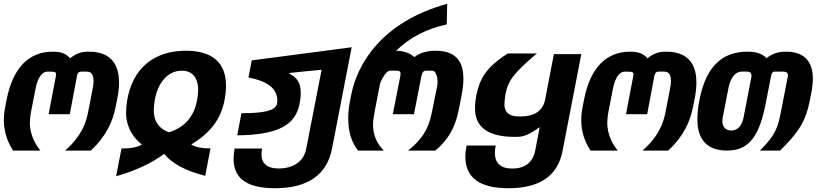

<svg xmlns="http://www.w3.org/2000/svg" viewBox="-20 -785 4258 1001"><path d="M48.3 0H190.4C175.3 -19 164.1 -37.1 155.8 -55.2C141.1 -86.9 135.7 -118.7 135.7 -142.6C135.7 -155.3 137.2 -178.2 142.6 -206.1L165.5 -323.7C176.8 -381.3 200.2 -412.1 227.5 -411.6L254.4 -411.1C267.1 -410.6 272.5 -407.7 272.5 -397.5C272.5 -394.5 272 -391.1 271 -386.7L233.4 -189.5H343.8L380.9 -386.7C383.3 -405.8 393.1 -411.6 402.8 -411.6H433.6C462.9 -411.6 467.8 -383.8 467.8 -362.3C467.8 -351.1 466.3 -338.4 463.4 -323.7L439.9 -203.1C434.1 -172.4 425.3 -140.6 407.2 -106.9C389.2 -73.2 362.3 -37.6 319.3 0H453.6C495.1 -39.1 522.9 -76.2 543.5 -114.7C562 -149.9 574.7 -186.5 583 -228.5L591.8 -272.9C597.7 -302.7 600.6 -330.1 600.6 -355C600.6 -429.7 573.7 -515.6 443.4 -515.6C406.7 -515.6 379.9 -508.8 345.7 -481C325.7 -503.4 302.2 -515.6 254.9 -515.6C127 -515.6 46.4 -426.8 15.1 -268.1L7.3 -228.5C3.9 -210 1.5 -194.8 1 -183.1C0.5 -170.9 0 -162.1 0 -155.8C0 -144.5 1.5 -127.4 3.9 -112.3C9.3 -79.1 21 -42.5 48.3 0Z M585.4 133.8C683.6 106 767.6 67.9 836.4 17.1C876 67.4 947.3 105.5 1049.8 131.8L1077.6 -11.7H1067.4C1031.7 -11.7 998.5 -17.6 977.1 -31.7C1073.7 -90.3 1129.9 -159.7 1149.9 -259.3C1154.8 -283.2 1158.2 -313.5 1158.2 -339.4C1158.2 -458.5 1086.4 -520.5 949.2 -520.5C780.3 -520.5 669.4 -426.3 642.6 -259.3C639.6 -241.2 637.2 -218.8 637.2 -198.7C637.2 -154.3 649.4 -88.4 719.7 -31.2C696.3 -17.1 660.2 -10.7 613.3 -10.7ZM861.3 -95.2C802.7 -116.2 781.7 -159.7 781.7 -208.5C781.7 -221.2 783.2 -240.7 786.1 -258.8C801.8 -356 856.4 -416.5 927.7 -416.5C992.7 -416.5 1013.2 -366.2 1013.2 -316.4C1013.2 -300.8 1011.2 -280.8 1006.8 -258.8C988.8 -169.9 936.5 -119.1 861.3 -95.2Z M1413.6 196.3C1586.4 196.3 1684.6 125 1710.9 -9.8L1813.5 -538.6L1292.5 -470.2L1275.4 -381.3C1382.3 -359.4 1425.8 -320.3 1425.8 -259.3C1425.8 -250 1424.8 -245.1 1423.3 -240.7C1412.6 -208.5 1359.4 -194.8 1238.8 -194.8L1216.8 -79.6C1322.3 -80.1 1398.9 -94.2 1450.7 -120.6C1501 -146.5 1529.3 -185.1 1541 -240.2C1544.4 -256.3 1546.9 -275.9 1547.4 -283.2C1547.9 -291 1547.9 -300.8 1547.9 -301.3C1547.9 -313.5 1546.4 -326.7 1543.5 -338.9C1537.6 -362.3 1521 -385.3 1488.3 -401.4L1488.8 -404.3C1495.6 -405.3 1498 -405.3 1501 -405.8C1507.8 -406.2 1502 -405.8 1510.3 -406.7C1512.7 -407.2 1515.6 -407.2 1519 -407.7C1522 -407.7 1525.9 -408.2 1530.3 -408.7C1572.3 -413.6 1577.6 -413.6 1593.3 -415C1624 -418 1630.9 -418.5 1656.7 -421.4L1576.7 -10.7C1569.8 24.4 1553.7 49.8 1527.8 67.4C1502.4 85 1468.3 93.3 1433.6 93.3C1363.8 93.3 1343.3 59.6 1343.3 19.5C1343.3 10.7 1344.2 0.5 1346.7 -10.7H1203.1C1199.7 8.3 1197.8 25.9 1197.8 43C1197.8 129.9 1247.1 196.3 1413.6 196.3Z M1846.7 0H1981C1963.4 -18.1 1950.7 -36.1 1941.9 -55.2C1925.3 -90.8 1924.8 -124 1924.8 -133.3C1924.8 -157.7 1928.2 -176.3 1936 -217.8L1960 -341.8C1961.9 -354 1970.7 -373 1981 -388.7C1991.7 -405.3 2002.9 -416.5 2014.2 -416.5H2047.9C2055.7 -416.5 2061.5 -415.5 2064.9 -411.6C2066.9 -409.2 2068.4 -405.3 2068.4 -399.9C2068.4 -396.5 2067.9 -392.1 2066.9 -387.2L2027.8 -189.5H2138.2L2176.3 -384.8C2181.6 -411.6 2189.5 -416.5 2202.6 -416.5H2233.9C2245.1 -416.5 2252.9 -404.3 2257.3 -388.7C2260.3 -378.9 2261.2 -366.7 2261.2 -357.4C2261.2 -351.1 2260.7 -346.2 2260.3 -341.8L2232.9 -205.6C2227.1 -175.8 2218.3 -140.6 2200.7 -106.9C2183.6 -74.2 2157.2 -39.6 2107.4 0H2249.5C2293.5 -36.6 2321.8 -75.7 2339.8 -113.3C2356.9 -148.9 2366.2 -183.1 2375 -228.5L2387.7 -293.9C2392.6 -319.3 2396 -347.7 2396 -374.5C2396 -447.8 2370.6 -520.5 2251.5 -520.5C2206.5 -520.5 2169.4 -510.3 2140.1 -487.3C2120.1 -506.3 2085.9 -520.5 2044.9 -520.5C2120.6 -593.3 2208 -635.7 2309.1 -657.7L2311.5 -765.1C1966.3 -670.4 1841.8 -447.3 1811.5 -292.5L1803.2 -250C1796.9 -216.8 1795.4 -185.1 1795.4 -169.9C1795.4 -157.7 1796.4 -138.2 1798.3 -121.6C1803.2 -80.6 1817.4 -37.1 1846.7 0Z M2630.9 196.3C2793.5 196.3 2887.7 131.8 2912.6 3.4L3010.7 -502.9H2867.7L2822.3 -267.1C2810.5 -206.5 2766.6 -177.7 2691.4 -177.7C2657.7 -177.7 2635.7 -183.6 2622.6 -199.7C2610.8 -214.4 2609.9 -231.9 2609.9 -238.8C2609.9 -247.6 2611.3 -270 2614.7 -290C2618.7 -312.5 2624.5 -331.5 2631.8 -347.7C2641.6 -368.7 2654.8 -387.7 2676.8 -411.6C2699.2 -436 2731.9 -466.8 2779.3 -506.3H2627.4C2601.1 -489.7 2577.1 -472.2 2557.6 -455.1C2518.6 -420.9 2496.1 -388.2 2481 -349.6C2466.3 -312 2456.5 -264.2 2456.5 -221.7C2456.5 -192.9 2460.9 -152.8 2493.7 -120.6C2530.3 -85 2591.3 -71.3 2665 -71.3C2689.5 -71.3 2706.1 -72.8 2730 -83.5C2751.5 -92.8 2771.5 -106.4 2793.9 -122.1L2770 1.5C2757.8 64 2713.4 93.8 2650.9 93.8C2590.8 93.8 2560.1 65.9 2560.1 12.2C2560.1 0.5 2561.5 -12.2 2564.5 -26.4H2412.6C2408.2 -5.4 2406.2 14.2 2406.2 32.2C2406.2 141.6 2481 196.3 2630.9 196.3Z M3058.6 0H3200.7C3185.5 -19 3174.3 -37.1 3166 -55.2C3151.4 -86.9 3146 -118.7 3146 -142.6C3146 -155.3 3147.5 -178.2 3152.8 -206.1L3175.8 -323.7C3187 -381.3 3210.4 -412.1 3237.8 -411.6L3264.6 -411.1C3277.3 -410.6 3282.7 -407.7 3282.7 -397.5C3282.7 -394.5 3282.2 -391.1 3281.2 -386.7L3243.7 -189.5H3354L3391.1 -386.7C3393.6 -405.8 3403.3 -411.6 3413.1 -411.6H3443.8C3473.1 -411.6 3478 -383.8 3478 -362.3C3478 -351.1 3476.6 -338.4 3473.6 -323.7L3450.2 -203.1C3444.3 -172.4 3435.5 -140.6 3417.5 -106.9C3399.4 -73.2 3372.6 -37.6 3329.6 0H3463.9C3505.4 -39.1 3533.2 -76.2 3553.7 -114.7C3572.3 -149.9 3585 -186.5 3593.3 -228.5L3602.1 -272.9C3607.9 -302.7 3610.8 -330.1 3610.8 -355C3610.8 -429.7 3584 -515.6 3453.6 -515.6C3417 -515.6 3390.1 -508.8 3356 -481C3335.9 -503.4 3312.5 -515.6 3265.1 -515.6C3137.2 -515.6 3056.6 -426.8 3025.4 -268.1L3017.6 -228.5C3014.2 -210 3011.7 -194.8 3011.2 -183.1C3010.7 -170.9 3010.3 -162.1 3010.3 -155.8C3010.3 -144.5 3011.7 -127.4 3014.2 -112.3C3019.5 -79.1 3031.2 -42.5 3058.6 0Z M3769.5 0C3829.6 0 3871.6 -19.5 3903.8 -61.5C3936.5 -104 3957 -168 3972.2 -246.1L4000.5 -391.6C4002.4 -401.4 4008.3 -411.6 4015.6 -411.6H4062C4077.6 -411.6 4087.9 -407.2 4087.9 -393.1C4087.9 -390.1 4087.4 -387.7 4086.9 -384.3L4054.7 -218.8C4044.9 -168.5 4038.6 -136.7 4023.9 -106C4008.8 -74.2 3985.4 -43 3941.9 0H4046.9C4093.3 -44.9 4128.9 -85.9 4153.3 -126.5C4177.7 -167 4191.9 -209 4201.2 -257.3L4210 -302.7C4215.3 -329.6 4217.8 -354 4217.8 -375C4217.8 -468.8 4168.5 -515.6 4078.1 -515.6C4035.6 -515.6 4006.8 -505.4 3976.6 -481.9C3953.6 -505.4 3922.9 -515.6 3875.5 -515.6C3745.6 -515.6 3662.1 -437.5 3628.4 -272.5L3625.5 -258.3C3620.1 -231.9 3615.7 -193.8 3615.7 -163.1C3615.7 -86.9 3642.6 0 3769.5 0ZM3792.5 -104.5C3760.3 -104.5 3746.1 -127.9 3746.1 -152.8C3746.1 -159.7 3747.1 -167 3748.5 -174.8L3777.8 -325.7C3782.2 -349.1 3790 -370.6 3801.8 -386.2C3813.5 -401.9 3828.6 -411.6 3846.7 -411.6H3879.9C3883.8 -411.6 3889.2 -409.2 3893.1 -404.8C3896 -401.4 3897.9 -397 3897.9 -389.6C3897.9 -388.7 3897.9 -386.7 3897.5 -384.3L3856.9 -173.8C3848.1 -129.4 3826.2 -104.5 3792.5 -104.5Z"/></svg>

Font: Hack
Style: Bold Oblique
Weight: 700
Italic angle: -12°
Monospace: yes
Designer: Christopher Simpkins
Foundry: Christopher Simpkins
Version: Version 2.010